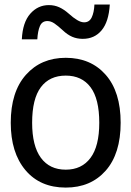

<svg xmlns="http://www.w3.org/2000/svg" viewBox="-20 -817 583 852"><path d="M515.4 -272.3Q515.4 -134.9 449 -59.7Q382.6 15.4 271.8 15.4Q157.9 15.4 92.8 -62.1Q27.7 -139.5 27.7 -272.3Q27.7 -409.2 94.9 -484.9Q162.1 -560.5 271.8 -560.5Q382.6 -560.5 449 -485.1Q515.4 -409.7 515.4 -272.3ZM420.5 -272.3Q420.5 -378.5 381.8 -430Q343.1 -481.5 271.8 -481.5Q200 -481.5 161.3 -430Q122.6 -378.5 122.6 -272.3Q122.6 -169.7 161.3 -116.9Q200 -64.1 271.8 -64.1Q342.6 -64.1 381.5 -116.2Q420.5 -168.2 420.5 -272.3ZM467.2 -796.9Q462.6 -720.5 431 -682.6Q399.5 -644.6 347.2 -644.6Q321.5 -644.6 300.3 -653.8Q279 -663.1 258.5 -682.6Q236.9 -702.6 221.3 -713.1Q205.6 -723.6 190.3 -723.6Q166.7 -723.6 157.2 -701.5Q147.7 -679.5 145.6 -642.6H76.9Q80.5 -717.9 114.4 -756.2Q148.2 -794.4 196.9 -794.4Q221.5 -794.4 242.6 -784.9Q263.6 -775.4 284.6 -756.9Q305.6 -737.9 322.6 -727.9Q339.5 -717.9 353.3 -717.9Q376.4 -717.9 386.9 -739.7Q397.4 -761.5 399 -796.9Z"/></svg>

Font: Myanmar Handwriting
Style: Regular
Weight: 400
Designer: Khon Soe Zaw Thu
Foundry: PaOh Unicode khonsoezawthu@gmail.com and @hotmail.com
Version: Version 1.30 November 9, 2016